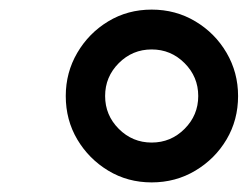

<svg xmlns="http://www.w3.org/2000/svg" viewBox="-20 -770 516 400"><path d="M296 -390Q246 -390 205.5 -414.5Q165 -439 141 -479.5Q117 -520 117 -570Q117 -619 141 -660Q165 -701 205.5 -725.5Q246 -750 296 -750Q346 -750 387 -725.5Q428 -701 452 -660Q476 -619 476 -570Q476 -520 452 -479.5Q428 -439 387 -414.5Q346 -390 296 -390ZM296 -473Q336 -473 364.5 -501.5Q393 -530 393 -570Q393 -610 364.5 -638.5Q336 -667 296 -667Q256 -667 227.5 -638.5Q199 -610 199 -570Q199 -530 227.5 -501.5Q256 -473 296 -473Z"/></svg>

Font: Be Vietnam Pro Medium
Style: Italic
Weight: 500
Italic angle: -12°
Designer: Lam Bao, Tony Le, Vietanh Nguyen
Foundry: Yellow Type Foundry
Version: Version 1.002; ttfautohint (v1.8.3)